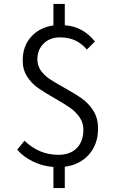

<svg xmlns="http://www.w3.org/2000/svg" viewBox="-20 -841 595 981"><path d="M253 12Q197 8 148 -16Q99 -40 68 -76L105 -122Q180 -50 277 -50Q339 -50 372.5 -84.5Q406 -119 406 -178Q406 -214 386.5 -242Q367 -270 338.5 -290Q310 -310 261 -338Q208 -368 174.5 -391.5Q141 -415 118.5 -450Q96 -485 96 -532Q96 -605 139 -653Q182 -701 253 -711V-821H311V-712Q361 -708 398 -687Q435 -666 465 -629L424 -588Q397 -619 364 -634.5Q331 -650 286 -650Q235 -650 203 -618.5Q171 -587 171 -538Q171 -505 189 -480Q207 -455 234 -437Q261 -419 308 -393Q364 -362 398.5 -337.5Q433 -313 457 -275Q481 -237 481 -184Q481 -104 434.5 -51.5Q388 1 311 11V120H253Z"/></svg>

Font: Nebula Sans Book
Style: Regular
Weight: 400
Designer: Paul D. Hunt for Adobe (as Source Sans)
Foundry: Nebula Entertainment & Broadcasting LLC
Version: Version 1.010